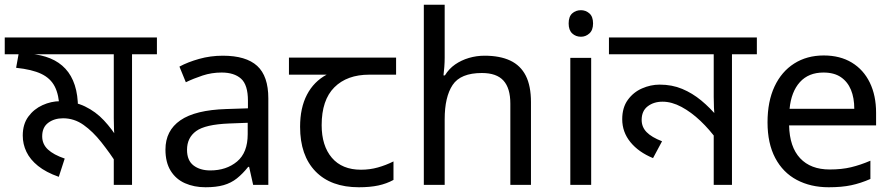

<svg xmlns="http://www.w3.org/2000/svg" viewBox="-30 -780 3767 810"><path d="M632 -622V-551H527V0H450V-135L468 -82Q433 -135 397.5 -180Q362 -225 322.5 -253Q283 -281 236 -281Q199 -281 173.5 -262Q148 -243 148 -205Q148 -172 172 -149.5Q196 -127 243 -111L218 -34Q164 -53 130.5 -80Q97 -107 81.5 -139.5Q66 -172 66 -208Q66 -256 89.5 -288Q113 -320 149.5 -336.5Q186 -353 223 -353Q283 -353 328.5 -331Q374 -309 408.5 -272Q443 -235 471 -189L454 -186Q452 -209 451 -232.5Q450 -256 450 -281V-551H-10V-622ZM299 -323Q299 -317 298.5 -311Q298 -305 297 -299L221 -322Q219 -380 201 -415Q183 -450 144 -468.5Q105 -487 38 -494L51 -566L97 -553Q145 -549 182.5 -533.5Q220 -518 246 -490Q272 -462 285.5 -420.5Q299 -379 299 -323Z M910 -545Q1008 -545 1055 -502Q1102 -459 1102 -365V0H1038L1021 -76H1017Q994 -47 969.5 -27.5Q945 -8 913.5 1Q882 10 837 10Q789 10 750.5 -7Q712 -24 690 -59.5Q668 -95 668 -149Q668 -229 731 -272.5Q794 -316 925 -320L1016 -323V-355Q1016 -422 987 -448Q958 -474 905 -474Q863 -474 825 -461.5Q787 -449 754 -433L727 -499Q762 -518 810 -531.5Q858 -545 910 -545ZM936 -259Q836 -255 797.5 -227Q759 -199 759 -148Q759 -103 786.5 -82Q814 -61 857 -61Q925 -61 970 -98.5Q1015 -136 1015 -214V-262Z M1484 10Q1366 10 1301 -57Q1236 -124 1236 -245Q1236 -325 1265 -380.5Q1294 -436 1348 -465H1189V-537H1641V-465H1528Q1434 -465 1380.5 -411.5Q1327 -358 1327 -252Q1327 -165 1370 -114.5Q1413 -64 1493 -64Q1530 -64 1564 -73.5Q1598 -83 1630 -99V-21Q1601 -5 1566 2.5Q1531 10 1484 10Z M1846 -537Q1846 -518 1844.5 -498Q1843 -478 1841 -462H1847Q1864 -490 1890 -508Q1916 -526 1948 -535.5Q1980 -545 2014 -545Q2079 -545 2122.5 -524.5Q2166 -504 2188 -461Q2210 -418 2210 -349V0H2123V-343Q2123 -408 2094 -440Q2065 -472 2003 -472Q1913 -472 1879.5 -421.5Q1846 -371 1846 -277V0H1758V-760H1846Z M2464 -536V0H2376V-536ZM2421 -737Q2441 -737 2456.5 -723.5Q2472 -710 2472 -681Q2472 -653 2456.5 -639Q2441 -625 2421 -625Q2399 -625 2384 -639Q2369 -653 2369 -681Q2369 -710 2384 -723.5Q2399 -737 2421 -737Z M3163 -622V-551H3058V0H2981V-243L2997 -187Q2964 -233 2925 -270Q2886 -307 2845 -329Q2804 -351 2765 -351Q2728 -351 2702.5 -331.5Q2677 -312 2677 -274Q2677 -244 2698 -222.5Q2719 -201 2763 -184L2725 -113Q2664 -138 2629.5 -180.5Q2595 -223 2595 -277Q2595 -326 2618.5 -358.5Q2642 -391 2678.5 -407Q2715 -423 2753 -423Q2805 -423 2848 -405Q2891 -387 2928.5 -356Q2966 -325 3000 -284L2986 -280Q2983 -303 2982 -325.5Q2981 -348 2981 -371V-551H2539V-622Z M3445 -546Q3514 -546 3563.5 -516Q3613 -486 3639.5 -431.5Q3666 -377 3666 -304V-251H3299Q3301 -160 3345.5 -112.5Q3390 -65 3470 -65Q3521 -65 3560.5 -74.5Q3600 -84 3642 -102V-25Q3601 -7 3561 1.5Q3521 10 3466 10Q3390 10 3331.5 -21Q3273 -52 3240.5 -113.5Q3208 -175 3208 -264Q3208 -352 3237.5 -415Q3267 -478 3320.5 -512Q3374 -546 3445 -546ZM3444 -474Q3381 -474 3344.5 -433.5Q3308 -393 3301 -321H3574Q3574 -367 3560 -401Q3546 -435 3517.5 -454.5Q3489 -474 3444 -474Z"/></svg>

Font: lbangla15
Style: Book
Weight: 400
Designer: Jelle Bosma - Monotype Design Team
Foundry: Monotype Imaging Inc.
Version: Version 2.003